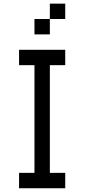

<svg xmlns="http://www.w3.org/2000/svg" viewBox="-20 -1103 540 1040"><path d="M83.3 -83.3V-166.7H166.7V-750H83.3V-833.3H333.3V-750H250V-166.7H333.3V-83.3ZM250 -1000V-916.7H166.7V-1000ZM250 -1083.3H333.3V-1000H250Z"/></svg>

Font: GalmuriMono11 Regular
Style: Regular
Weight: 400
Designer: Lee Minseo (quiple)
Version: Version 2.399;hotconv 1.1.1;makeotfexe 2.6.0 DEVELOPMENT